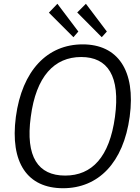

<svg xmlns="http://www.w3.org/2000/svg" viewBox="-20 -987 741 1017"><path d="M314 10C501 10 634 -125 667 -369C700 -615 603 -752 418 -752C231 -752 97 -614 64 -368C32 -124 126 10 314 10ZM239 -920 369 -790 395 -820 284 -967ZM389 -921 519 -790 546 -820 435 -967ZM325 -57C182 -57 114 -156 143 -368C171 -583 268 -685 410 -685C551 -685 618 -584 589 -368C560 -155 467 -57 325 -57Z"/></svg>

Font: Cheyenne Sans Light
Style: Italic
Weight: 300
Italic angle: -8.13011°
Designer: The Public Sans project authors (U.S. Web Design System), Libre Franklin designed by Pablo Impallari and Rodrigo Fuenzal
Foundry: The Cheyenne Sans Project Authors
Version: Version 2.007